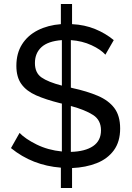

<svg xmlns="http://www.w3.org/2000/svg" viewBox="-20 -835 662 962"><path d="M508 -561Q485 -587 438.5 -608.5Q392 -630 335 -634V-396L342 -394Q416 -378 470 -355Q524 -332 553 -293.5Q582 -255 582 -191Q582 -125 550.5 -82Q519 -39 464.5 -17.5Q410 4 341 7V107H285V5Q142 -6 35 -93L78 -169Q107 -139 163.5 -111Q220 -83 290 -76V-316Q286 -317 281 -318Q209 -336 160.5 -357.5Q112 -379 87 -414Q62 -449 62 -505Q62 -568 90.5 -613Q119 -658 169.5 -683.5Q220 -709 285 -714V-815H341V-714Q404 -711 456.5 -689.5Q509 -668 550 -634ZM155 -519Q155 -470 188 -447Q221 -424 290 -406V-634Q221 -629 188 -599Q155 -569 155 -519ZM486 -182Q486 -233 447 -258.5Q408 -284 335 -304V-74Q407 -76 446.5 -103Q486 -130 486 -182Z"/></svg>

Font: Raleway Medium
Style: Regular
Weight: 500
Designer: Matt McInerney, Pablo Impallari, Rodrigo Fuenzalida
Foundry: Matt McInerney, Pablo Impallari, Rodrigo Fuenzalida
Version: Version 4.026